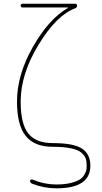

<svg xmlns="http://www.w3.org/2000/svg" viewBox="-20 -770 540 1020"><path d="M338.9 -726.6Q340.8 -726.6 340.8 -728.5Q340.8 -729.5 339.8 -730.5H99.6Q89.8 -730.5 89.8 -740.2Q89.8 -750 99.6 -750H379.9Q389.6 -750 389.6 -740.2Q389.6 -731.4 380.9 -726.6Q281.2 -690.4 185.5 -533.7Q89.8 -377 89.8 -230.5Q89.8 -110.4 130.9 -60.1Q171.9 -9.8 259.8 -9.8Q370.1 -9.8 415 19Q460 47.9 460 110.4Q460 230.5 280.3 230.5Q213.9 230.5 151.4 206.1Q140.6 202.1 139.6 191.4Q139.6 187.5 143.6 185.1Q147.5 182.6 151.4 183.6Q215.8 210 280.3 210Q325.2 210 357.4 201.7Q389.6 193.4 405.3 182.6Q420.9 171.9 429.7 155.3Q438.5 138.7 439.5 130.4Q440.4 122.1 440.4 110.4Q440.4 86.9 435.1 71.8Q429.7 56.6 413.1 41.5Q396.5 26.4 357.9 18.1Q319.3 9.8 259.8 9.8Q162.1 9.8 116.2 -48.3Q70.3 -106.4 70.3 -230.5Q70.3 -372.1 154.3 -520Q238.3 -668 338.9 -726.6Z"/></svg>

Font: Rounded-X Mgen+ 1m thin
Style: Regular
Weight: 100
Designer: [Source Han Sans]
Ryoko NISHIZUKA  (kana & ideographs); Paul D. Hunt (Latin, Greek & Cyrillic); Wenlong ZHANG  (bopomofo
Version: Version 1.059.20150602